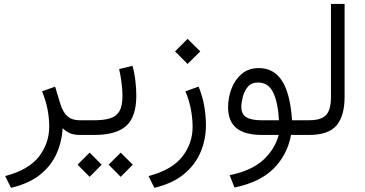

<svg xmlns="http://www.w3.org/2000/svg" viewBox="-20 -672 1815 956"><path d="M292 -33.7Q288.1 34.2 261.2 94Q234.4 153.8 179.2 198Q124 242.2 34.7 263.2L5.9 204.6Q123 173.8 174.1 107.4Q225.1 41 225.1 -42.5Q225.1 -83.5 216.6 -127.7Q208 -171.9 189.5 -217.3L254.4 -240.7L282.2 -149.4Q295.4 -109.9 317.6 -91.6Q339.8 -73.2 376.5 -73.2H395.5V0H381.3Q344.7 0 324.7 -10.3Q304.7 -20.5 292 -33.7Z M639.6 -344.2Q649.9 -307.6 654.3 -268.6Q658.7 -229.5 658.7 -195.8Q658.7 -90.3 608.4 -45.2Q558.1 0 448.7 0H376V-73.2H448.7Q497.6 -73.2 528.8 -83Q560.1 -92.8 575 -118.9Q589.8 -145 589.8 -194.3Q589.8 -222.2 585.4 -258.3Q581.1 -294.4 573.2 -328.1ZM521 147.9 581.1 87.9 641.1 147.9 581.1 208.5ZM366.2 147.9 426.3 87.9 486.3 147.9 426.3 208.5Z M851.6 -416 914.1 -478.5 977.1 -416 914.1 -353.5ZM968.8 -240.7Q988.3 -193.4 996.8 -144.5Q1005.4 -95.7 1005.4 -47.9Q1005.4 21.5 979 84.7Q952.6 147.9 896 194.8Q839.4 241.7 748.5 263.2L719.7 204.6Q835.4 174.3 887.2 108.4Q939 42.5 939 -40Q939 -81.5 930.7 -126.5Q922.4 -171.4 903.3 -217.3Z M1269 -333Q1343.3 -333 1384.3 -269.5Q1425.3 -206.1 1434.1 -73.2H1498V0H1429.2Q1410.2 100.1 1341.8 168Q1273.4 235.8 1147.5 261.7L1123.5 200.2Q1231 178.2 1289.3 125.7Q1347.7 73.2 1367.7 0H1286.1Q1198.7 0 1157.2 -34.2Q1115.7 -68.4 1115.7 -137.2Q1115.7 -184.6 1132.3 -229.5Q1148.9 -274.4 1183.1 -303.7Q1217.3 -333 1269 -333ZM1369.1 -73.2Q1363.8 -164.1 1339.6 -212.6Q1315.4 -261.2 1264.6 -261.2Q1231.4 -261.2 1213.6 -239.5Q1195.8 -217.8 1188.7 -189Q1181.6 -160.2 1181.6 -139.6Q1181.6 -103.5 1206.5 -88.4Q1231.4 -73.2 1281.2 -73.2Z M1478.5 0V-73.2H1518.1Q1563.5 -73.2 1587.2 -86.7Q1610.8 -100.1 1619.4 -126.2Q1627.9 -152.3 1627.9 -189.5V-652.3H1695.8V-189.9Q1695.8 -95.2 1655.8 -47.6Q1615.7 0 1517.6 0Z"/></svg>

Font: Vazir Light FD
Style: Light-FD
Weight: 300
Designer: Saber Rastikerdar
Foundry: Saber Rastikerdar
Version: Version 30.1.0